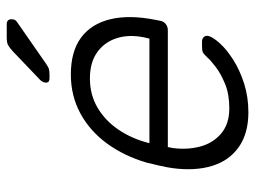

<svg xmlns="http://www.w3.org/2000/svg" viewBox="-116 -650 775 584"><g transform="rotate(-90 272.0 -357.5)"><path d="M223 10Q159 10 117.5 -19Q76 -48 60 -100Q44 -152 53 -220Q55 -235 60.5 -260Q66 -285 70 -300Q90 -368 128 -420Q166 -472 219.5 -501Q273 -530 338 -530Q408 -530 450 -499Q492 -468 506 -410Q520 -352 504 -272L501 -257Q499 -247 491 -241Q483 -235 473 -235H117Q117 -235 116.5 -231Q116 -227 115 -225Q108 -180 118 -139.5Q128 -99 157.5 -73.5Q187 -48 235 -48Q278 -48 309.5 -61Q341 -74 361 -89.5Q381 -105 388 -113Q400 -126 405.5 -128.5Q411 -131 422 -131H438Q447 -131 452 -125.5Q457 -120 455 -111Q451 -97 432.5 -76.5Q414 -56 382.5 -36Q351 -16 310.5 -3Q270 10 223 10ZM129 -291H447L448 -295Q461 -345 450 -385Q439 -425 407.5 -448.5Q376 -472 326 -472Q276 -472 236.5 -448.5Q197 -425 170 -385Q143 -345 130 -295ZM326 -595Q310 -595 314 -611Q316 -618 322 -624L409 -707Q420 -717 427.5 -721Q435 -725 450 -725H491Q506 -725 506 -710Q506 -699 498 -694L370 -605Q360 -598 353.5 -596.5Q347 -595 337 -595Z"/></g></svg>

Font: Rubik Light Light
Style: Italic
Weight: 300
Italic angle: -12°
Version: Version 2.104